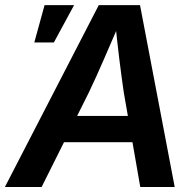

<svg xmlns="http://www.w3.org/2000/svg" viewBox="-43 -748 786 768"><path d="M-23.4 0 352.1 -727.5H517.1L655.8 0H518.1L452.1 -378.4Q443.8 -434.6 434.6 -509Q425.3 -583.5 416 -677.7H444.8Q405.3 -585.9 373 -511.7Q340.8 -437.5 312.5 -378.4L123.5 0ZM155.3 -179.2 172.4 -284.2H553.7L536.6 -179.2ZM94.2 -578.1 135.3 -727.5H253.4L172.4 -578.1Z"/></svg>

Font: Inter 17pt SemiBold
Style: Italic
Weight: 600
Italic angle: -9.3988°
Version: Version 4.001;git-66647c0bb